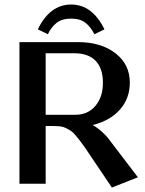

<svg xmlns="http://www.w3.org/2000/svg" viewBox="-20 -821 650 858"><path d="M401.9 -668Q385.7 -700.2 362.1 -719Q338.4 -737.8 297.9 -737.8Q257.3 -737.8 233.4 -719.2Q209.5 -700.7 193.8 -668L148.9 -689.9Q203.1 -800.8 297.9 -800.8Q392.6 -800.8 446.8 -689.9ZM66.9 0V-632.8H329.1Q431.2 -632.8 495.6 -583.3Q560.1 -533.7 560.1 -452.1Q560.1 -381.3 516.1 -331.5Q472.2 -281.7 394 -262.2Q412.6 -252.4 431.9 -235.4Q451.2 -218.3 461.9 -205.1L596.2 -28.8L480 17.1L359.9 -161.1Q344.2 -182.6 337.4 -191.9Q330.6 -201.2 318.6 -215.3Q306.6 -229.5 298.3 -235.1Q290 -240.7 277.6 -247.3Q265.1 -253.9 251.5 -255.9Q237.8 -257.8 220.2 -257.8H184.1V0ZM312 -583H184.1V-308.1H316.9Q372.6 -308.1 406.2 -347.7Q439.9 -387.2 439.9 -451.2Q439.9 -515.6 407.2 -549.3Q374.5 -583 312 -583Z"/></svg>

Font: Resagokr
Style: Bold
Weight: 600
Designer: gluk
Foundry: gluk
Version: Version 0.95